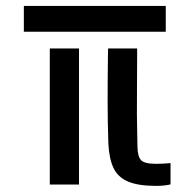

<svg xmlns="http://www.w3.org/2000/svg" viewBox="-20 -619 652 644"><path d="M60 -512.5V-599H536V-512.5ZM552 -0.5Q531.5 4.5 503.5 4.5Q443.5 4.5 409.5 -10Q375.5 -24.5 360.8 -55.5Q346 -86.5 343.5 -137Q341 -209 341 -282.5Q341 -356 342 -429.5L342.5 -456.5H440V-431Q440 -373 439.5 -327.5Q439 -282 439.2 -235.5Q439.5 -189 441 -127.5Q441.5 -95 452.8 -82.2Q464 -69.5 504 -69.5Q517.5 -69.5 528.2 -70.2Q539 -71 552 -72ZM147 0V-456.5H245V0Z"/></svg>

Font: Big Shoulders Stencil Text SemiBold
Style: Regular
Weight: 600
Designer: Patric King
Foundry: XO Type Co
Version: Version 1.000